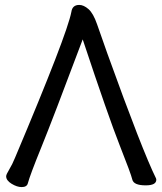

<svg xmlns="http://www.w3.org/2000/svg" viewBox="-20 -737 660 780"><path d="M68 23Q49 23 27 9.5Q5 -4 5 -21Q5 -28 17.5 -48.5Q30 -69 41 -96Q253 -598 270 -689Q274 -717 302 -717Q320 -717 339.5 -700Q359 -683 374.5 -638Q390 -593 416 -520Q559 -123 614 -12L615 -7Q615 16 572 16Q523 16 517.5 -7.5Q512 -31 466.5 -146Q421 -261 316 -577Q194 -252 148 -139Q102 -26 93 8Q89 23 68 23Z"/></svg>

Font: LXGW WenKai Lite Medium
Style: Regular
Weight: 500
Designer: LXGW / Fontworks Inc.
Foundry: LXGW / Fontworks Inc.
Version: Version 1.511; March 25, 2025